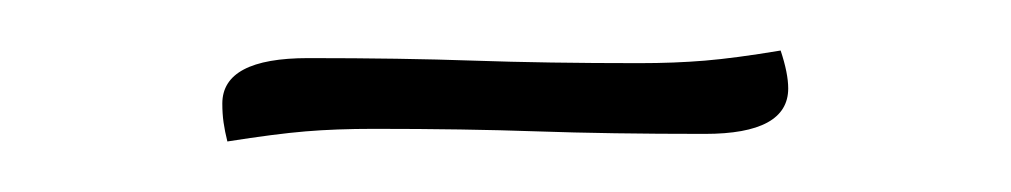

<svg xmlns="http://www.w3.org/2000/svg" viewBox="-20 -299 400 76"><path d="M70 -243Q69 -247 68.5 -250.5Q68 -254 68 -258Q68 -276 102 -276Q139 -276 167.5 -275Q196 -274 233 -274Q247 -274 259 -275Q271 -276 289 -279Q292 -270 292 -264Q292 -246 259 -246Q221 -246 192.5 -247Q164 -248 128 -248Q113 -248 101 -247Q89 -246 70 -243Z"/></svg>

Font: Petrona Thin
Style: Regular
Weight: 100
Designer: Ringo R. Seeber
Foundry: Ringo R. Seeber
Version: Version 2.001; ttfautohint (v1.8.3)